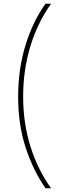

<svg xmlns="http://www.w3.org/2000/svg" viewBox="-20 -852 363 1037"><path d="M226 165Q159 69 118.5 -55Q78 -179 78 -329Q78 -481 118.5 -610.5Q159 -740 226 -832H256Q183 -730 144 -602Q105 -474 105 -330Q105 -188 144 -62.5Q183 63 256 165Z"/></svg>

Font: Noto Sans Oriya Thin
Style: Regular
Weight: 100
Designer: Amélie Bonet and Sol Matas
Foundry: Google LLC
Version: Version 2.006; ttfautohint (v1.8.4.7-5d5b)